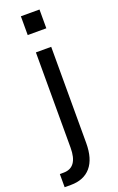

<svg xmlns="http://www.w3.org/2000/svg" viewBox="-195 -801 657 1070"><g transform="rotate(-20 133.0 -266.5)"><path d="M85.9 -644.5V-755.9H196.3V-644.5ZM-10.7 144.5H11.7Q95.7 144.5 95.7 27.3V-538.1H186.5V32.2Q186.5 126 145 174.3Q103.5 222.7 26.4 222.7H-10.7Z"/></g></svg>

Font: Gothic A1 Medium
Style: Regular
Weight: 500
Designer: HanYang I&C Co.,Ltd.
Foundry: HanYang I&C Co.,Ltd.
Version: Version 2.50